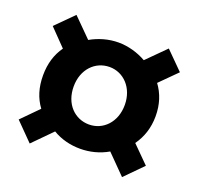

<svg xmlns="http://www.w3.org/2000/svg" viewBox="-101 -756 792 766"><g transform="rotate(20 295.0 -373.0)"><path d="M99 -100 178 -180C213 -159 253 -149 295 -149C335 -149 376 -159 412 -180L491 -100L565 -175L494 -246C519 -281 534 -323 534 -374C534 -424 520 -466 494 -501L565 -572L491 -646L413 -568C378 -588 336 -600 295 -600C253 -600 212 -588 177 -568L99 -646L25 -572L94 -501C69 -466 56 -424 56 -374C56 -323 69 -281 95 -246L25 -175ZM295 -252C234 -252 186 -300 186 -374C186 -447 234 -496 295 -496C354 -496 403 -447 403 -374C403 -300 354 -252 295 -252Z"/></g></svg>

Font: Noto Sans Mono CJK TC
Style: Bold
Weight: 700
Designer: Ryoko NISHIZUKA 西塚涼子 (kana, bopomofo & ideographs); Paul D. Hunt (Latin, Greek & Cyrillic); Sandoll Communications 산돌커뮤니
Foundry: Adobe
Version: Version 2.004;hotconv 1.0.118;makeotfexe 2.5.65603